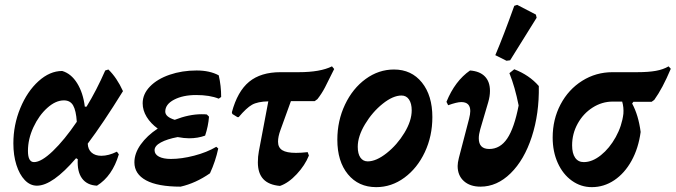

<svg xmlns="http://www.w3.org/2000/svg" viewBox="-20 -758 2780 790"><path d="M397 -117Q427 -117 461 -134L469 -123Q442 -33 379 6Q338 4 317.5 -24Q297 -52 300 -103L293 -107Q196 6 132 6Q104 6 82 -17Q60 -40 47.5 -79.5Q35 -119 35 -168Q35 -244 63.5 -313Q92 -382 138.5 -424Q185 -466 236 -466Q273 -455 297.5 -415.5Q322 -376 329 -319H336Q377 -386 413 -468L426 -472Q461 -438 486 -383Q403 -249 341 -167Q342 -143 357 -130Q372 -117 397 -117ZM296 -257Q293 -303 281 -324Q269 -345 243 -345Q209 -345 174.5 -314Q140 -283 117.5 -234.5Q95 -186 95 -137Q95 -91 120 -91Q150 -91 197.5 -136.5Q245 -182 296 -257Z M660 -299Q660 -277 699 -265Q758 -288 810 -288Q824 -288 831 -287L840 -278Q837 -239 824 -200Q794 -189 758 -189Q738 -189 711 -194Q668 -186 642 -172Q616 -158 616 -140Q616 -123 634 -113.5Q652 -104 683 -104Q727 -104 779 -117.5Q831 -131 870 -154L878 -147Q867 -95 844 -45Q785 -4 723 10Q629 10 581 -16Q533 -42 533 -90Q533 -127 559 -163.5Q585 -200 629 -229Q600 -250 583.5 -277Q567 -304 567 -333Q567 -371 597 -402Q627 -433 678 -450.5Q729 -468 789 -468Q843 -468 880 -448Q890 -405 890 -359L880 -352Q843 -367 787 -367Q733 -367 696.5 -348Q660 -329 660 -299Z M1355 -474Q1330 -423 1317 -398Q1304 -373 1286 -350L1275 -342H1177L1134 -223Q1124 -196 1124 -175Q1124 -151 1141.5 -140Q1159 -129 1198 -129Q1219 -129 1246 -132L1251 -118Q1235 -78 1201 -41.5Q1167 -5 1132 7Q1086 3 1063.5 -21Q1041 -45 1041 -90Q1041 -114 1045 -135L1084 -341Q1040 -340 1017 -327Q994 -314 962 -276H957L936 -289L934 -296Q957 -382 1005 -421.5Q1053 -461 1134 -461H1209Q1298 -461 1346 -485Z M1368 -183Q1368 -261 1399.5 -327.5Q1431 -394 1484.5 -433Q1538 -472 1601 -472Q1673 -472 1716 -418.5Q1759 -365 1759 -276Q1759 -198 1728 -132Q1697 -66 1644 -27Q1591 12 1528 12Q1455 12 1411.5 -41Q1368 -94 1368 -183ZM1674 -304Q1674 -332 1663 -348.5Q1652 -365 1632 -365Q1597 -365 1554.5 -331Q1512 -297 1482 -247Q1452 -197 1452 -154Q1452 -125 1463 -109.5Q1474 -94 1493 -94Q1528 -94 1571 -128Q1614 -162 1644 -211.5Q1674 -261 1674 -304Z M1863 -75Q1863 -88 1868 -108L1910 -269Q1915 -289 1915 -301Q1915 -338 1878 -338Q1860 -338 1824 -325L1817 -339Q1852 -425 1914 -468Q1954 -465 1975 -443.5Q1996 -422 1996 -384Q1996 -362 1989 -338L1956 -226Q1950 -205 1950 -189Q1950 -145 1993 -145Q2038 -145 2067 -188Q2096 -231 2114 -324Q2099 -400 2076 -457L2096 -473Q2158 -449 2197 -404Q2199 -290 2168 -195Q2137 -100 2081 -45Q2025 10 1957 10Q1914 10 1888.5 -13Q1863 -36 1863 -75ZM2079 -510 2064 -508 2018 -531Q2052 -611 2096 -734L2108 -738L2185 -698L2188 -685Z M2740 -475Q2706 -394 2672 -347L2661 -339H2586L2581 -332Q2607 -284 2616 -215Q2607 -148 2578.5 -96.5Q2550 -45 2507.5 -16.5Q2465 12 2415 12Q2370 12 2333 -14.5Q2296 -41 2275 -87.5Q2254 -134 2254 -192Q2254 -267 2286.5 -328.5Q2319 -390 2375.5 -425.5Q2432 -461 2500 -461H2601Q2648 -461 2678.5 -466.5Q2709 -472 2731 -485ZM2540 -340H2501Q2457 -340 2418.5 -315.5Q2380 -291 2357 -249.5Q2334 -208 2334 -160Q2334 -127 2346.5 -109Q2359 -91 2382 -91Q2417 -91 2452.5 -119.5Q2488 -148 2513.5 -194Q2539 -240 2545 -290Q2547 -316 2540 -340Z"/></svg>

Font: Alegreya
Style: Bold Italic
Weight: 700
Italic angle: -7°
Designer: Juan Pablo del Peral
Foundry: Huerta Tipografica
Version: Version 2.007; ttfautohint (v1.6)